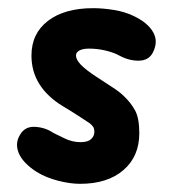

<svg xmlns="http://www.w3.org/2000/svg" viewBox="-20 -445 425 470"><path d="M176 5Q152 5 122.5 -2.5Q93 -10 70 -24Q36 -46 26 -70Q16 -94 29 -115Q41 -136 66 -134.5Q91 -133 110 -120Q118 -116 137.5 -106.5Q157 -97 177 -97Q195 -97 203 -104.5Q211 -112 211 -122Q211 -129 209 -133Q207 -137 200 -143Q188 -151 171 -162Q154 -173 134 -185Q96 -208 76.5 -239Q57 -270 57 -309Q57 -363 97.5 -394Q138 -425 208 -425Q232 -425 259.5 -420.5Q287 -416 309 -405Q342 -389 355 -366Q368 -343 354 -316Q344 -297 320.5 -296.5Q297 -296 274 -308Q260 -316 239.5 -321Q219 -326 198 -326Q183 -326 174.5 -321.5Q166 -317 166 -309Q166 -299 178 -286.5Q190 -274 216 -257Q234 -245 253.5 -232.5Q273 -220 283 -210Q300 -194 310.5 -175Q321 -156 321 -119Q321 -62 282 -28.5Q243 5 176 5Z"/></svg>

Font: Edu VIC WA NT Beginner
Style: Bold
Weight: 700
Designer: Tina and Corey Anderson
Foundry: Google for Education
Version: Version 1.003